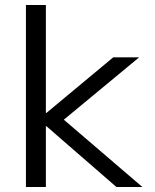

<svg xmlns="http://www.w3.org/2000/svg" viewBox="-20 -750 620 770"><path d="M84 0V-730H164V-297H166L434 -520H538L236 -270L551 0H447L166 -244H164V0Z"/></svg>

Font: M PLUS 1 Thin
Style: Regular
Weight: 400
Version: Version 1.001